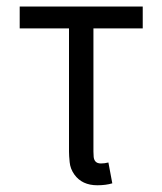

<svg xmlns="http://www.w3.org/2000/svg" viewBox="-20 -548 487 576"><path d="M187 -93.3V-462.9H39.1V-528.3H408.2V-462.9H260.3V-93.3Q260.3 -85.4 261 -77.6Q261.7 -69.8 265.6 -64.5Q271 -57.6 282.7 -57.6Q293.5 -57.6 305.2 -60.5L316.9 2Q297.4 7.8 272 7.8Q226.1 7.8 203.1 -24.4Q190.9 -41.5 189 -61.3Q187 -81.1 187 -93.3Z"/></svg>

Font: Gidole
Style: Regular
Weight: 400
Version: Version 2.100; ttfautohint (v1.8.4.7-5d5b)